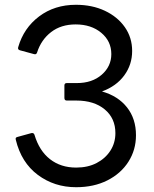

<svg xmlns="http://www.w3.org/2000/svg" viewBox="-20 -768 643 802"><path d="M298 14Q207 14 138 -37.5Q69 -89 46 -184Q43 -194 53 -196L111 -212Q121 -214 124 -205Q144 -138 189 -103Q234 -68 298 -68Q347 -68 383.5 -87Q420 -106 441 -138.5Q462 -171 462 -212Q462 -274 417.5 -311Q373 -348 299 -348H259Q249 -348 249 -359V-411Q249 -421 259 -421H301Q365 -421 405 -456Q445 -491 445 -542Q445 -596 403 -631Q361 -666 296 -666Q235 -666 193.5 -634Q152 -602 135 -549Q132 -539 122 -542L63 -558Q53 -561 56 -571Q79 -651 143.5 -699.5Q208 -748 297 -748Q365 -748 418 -723Q471 -698 501.5 -654.5Q532 -611 532 -555Q532 -498 499 -453Q466 -408 406 -386Q473 -367 510.5 -319.5Q548 -272 548 -203Q548 -142 516.5 -92.5Q485 -43 428.5 -14.5Q372 14 298 14Z"/></svg>

Font: LINE Seed Sans
Style: Regular
Weight: 400
Designer: LINE VX Design & Dalton Maag Ltd & Sandoll Inc
Foundry: Dalton Maag Ltd
Version: Version 1.003